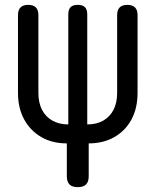

<svg xmlns="http://www.w3.org/2000/svg" viewBox="-20 -760 640 790"><path d="M300 10Q277 10 266 -1Q255 -12 255 -35V-170Q195 -170 150 -196Q105 -222 79.5 -268.5Q54 -315 54 -378V-698Q54 -719 64.5 -729.5Q75 -740 96 -740Q117 -740 127.5 -729.5Q138 -719 138 -698V-378Q138 -337 153 -308Q168 -279 196 -263.5Q224 -248 261 -248V-701Q261 -721 270.5 -730.5Q280 -740 300 -740Q320 -740 329.5 -730.5Q339 -721 339 -701V-248Q377 -248 404.5 -263.5Q432 -279 447 -308Q462 -337 462 -378V-698Q462 -719 472.5 -729.5Q483 -740 504 -740Q525 -740 535.5 -729.5Q546 -719 546 -698V-378Q546 -315 521 -268.5Q496 -222 450.5 -196Q405 -170 345 -170V-35Q345 -12 334 -1Q323 10 300 10Z"/></svg>

Font: Maple Mono Normal
Style: Regular
Weight: 400
Monospace: yes
Designer: subframe7536
Version: Version 7.000